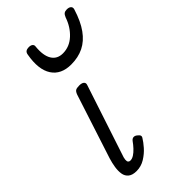

<svg xmlns="http://www.w3.org/2000/svg" viewBox="-261 -917 1006 1006"><g transform="rotate(-45 241.5 -414.5)"><path d="M114 15Q84 15 68 2Q52 -11 48.5 -32.5Q45 -54 49 -80Q53 -106 61 -132L177 -489Q183 -505 191 -510Q199 -515 218 -515Q237 -515 245.5 -507.5Q254 -500 250 -488L123 -103Q115 -82 114 -69.5Q113 -57 117.5 -52Q122 -47 130 -47Q143 -47 157 -56Q171 -65 185 -80Q199 -95 211 -112Q219 -122 228.5 -122.5Q238 -123 247 -116Q259 -107 261 -100Q263 -93 257 -85Q247 -68 226.5 -44.5Q206 -21 177 -3Q148 15 114 15ZM267 -622Q192 -622 158.5 -673.5Q125 -725 142 -820Q144 -833 152 -838.5Q160 -844 173 -844Q188 -844 195.5 -837.5Q203 -831 201 -820Q195 -759 215 -726.5Q235 -694 277 -694Q326 -694 364 -729Q402 -764 420 -817Q426 -832 433.5 -837.5Q441 -843 454 -843Q470 -843 478 -835.5Q486 -828 482 -815Q461 -747 430.5 -704.5Q400 -662 359.5 -642Q319 -622 267 -622Z"/></g></svg>

Font: Playwrite US Trad Light
Style: Regular
Weight: 300
Designer: Veronika Burian, José Scaglione
Foundry: TypeTogether
Version: Version 1.003